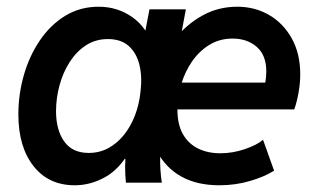

<svg xmlns="http://www.w3.org/2000/svg" viewBox="-20 -549 951 577"><path d="M204.6 7.8Q126 7.8 80.6 -50Q35.2 -107.9 35.2 -205.1Q35.2 -266.1 51.8 -323.7Q68.4 -381.3 99.9 -427.7Q131.3 -474.1 176 -501.5Q220.7 -528.8 276.4 -528.8Q333 -528.8 377.4 -497.6Q421.9 -466.3 437.5 -411.1L360.4 -454.1H465.3L404.3 -391.1L429.2 -521H538.6L470.2 -156.7Q462.4 -118.2 461.4 -78.6Q460.4 -39.1 466.3 0H358.4Q356 -23.4 356 -47.9Q356 -72.3 359.4 -100.1L364.7 -71.8H344.7L370.6 -96.7Q339.8 -41 295.9 -16.6Q252 7.8 204.6 7.8ZM246.6 -89.4Q278.3 -89.4 304.9 -103.5Q331.5 -117.7 352.1 -143.1Q372.6 -168.5 385.5 -201.9Q398.4 -235.4 402.3 -273.9Q407.7 -318.8 398.9 -354.5Q390.1 -390.1 366.7 -410.9Q343.3 -431.6 304.2 -431.6Q267.6 -431.6 238.8 -413.1Q210 -394.5 189.7 -363Q169.4 -331.5 158.9 -292.7Q148.4 -253.9 148.4 -214.8Q148.4 -158.7 172.9 -124Q197.3 -89.4 246.6 -89.4ZM639.2 7.8Q570.8 7.8 523.4 -19.3Q476.1 -46.4 451.7 -95.2Q427.2 -144 427.2 -208Q427.2 -269.5 447.3 -326.7Q467.3 -383.8 503.4 -429.4Q539.6 -475.1 587.6 -502Q635.7 -528.8 692.9 -528.8Q745.6 -528.8 788.3 -504.2Q831.1 -479.5 856.7 -433.8Q882.3 -388.2 882.3 -324.7Q882.3 -299.8 877.2 -270.8Q872.1 -241.7 864.3 -220.2H499.5L512.2 -300.8H777.3Q778.8 -309.1 779.5 -317.4Q780.3 -325.7 780.3 -334Q780.3 -383.3 751.5 -408.2Q722.7 -433.1 679.2 -433.1Q640.1 -433.1 609.4 -414.3Q578.6 -395.5 557.1 -364.3Q535.6 -333 524.4 -295.2Q513.2 -257.3 513.2 -219.7Q513.2 -175.3 529.5 -146.2Q545.9 -117.2 575 -102.8Q604 -88.4 642.1 -88.4Q679.2 -88.4 715.8 -100.8Q752.4 -113.3 770.5 -128.9L803.7 -36.1Q775.4 -18.1 731.4 -5.1Q687.5 7.8 639.2 7.8Z"/></svg>

Font: Reddit Sans SemiBold
Style: Italic
Weight: 600
Italic angle: -11.25°
Designer: Stephen Hutchings
Version: Version 1.013